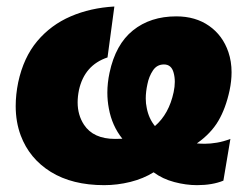

<svg xmlns="http://www.w3.org/2000/svg" viewBox="-20 -540 750 575"><path d="M292 14.5Q196.5 14.5 132.2 -25.2Q68 -65 42 -134.5Q27 -175 27 -222.5Q27 -256.5 34.5 -293.5Q50.5 -368 91.5 -416.8Q132.5 -465.5 191.8 -491Q251 -516.5 322.5 -520.5L302 -368Q233 -345 216.5 -270.5Q212.5 -251 212.5 -233.5Q212.5 -195.5 231.5 -166.5Q259.5 -124 324.5 -124Q336 -124 346.5 -124.5Q315.5 -163 306 -215Q301.5 -238.5 301.5 -262.5Q301.5 -291.5 308 -322Q326 -407 378.2 -449Q430.5 -491 508 -491Q565.5 -491 606.2 -462.5Q647 -434 664 -384Q673.5 -356 673.5 -323.5Q673.5 -297.5 667.5 -269Q656 -215.5 633.8 -177.8Q611.5 -140 569.5 -110.5Q581 -109.5 593.5 -109.5Q610.5 -109.5 629.8 -112.8Q649 -116 670 -124L649 1Q616 14.5 570 14.5Q537 14.5 502 5.2Q467 -4 440 -24Q409.5 -5 370.5 4.8Q331.5 14.5 292 14.5ZM421.5 -288Q416.5 -265 416.5 -245Q416.5 -230 419.5 -216.5Q425.5 -185 444 -162.5Q486 -198.5 500 -264Q503.5 -280.5 503.5 -295Q503.5 -309.5 500 -322Q493.5 -347 471 -347Q450 -347 438 -329Q426 -311 421.5 -288Z"/></svg>

Font: Heraclito ExtraBold
Style: Italic
Weight: 800
Italic angle: -12°
Designer: Kostas Bartsokas (font) & Cristiano Sobral (main changes)
Foundry: Kostas Bartsokas (font) & Cristiano Sobral (main changes)
Version: Version 1.00;July 8, 2020;FontCreator 13.0.0.2655 64-bit